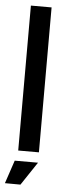

<svg xmlns="http://www.w3.org/2000/svg" viewBox="-57 -684 301 866"><g transform="rotate(5 94.0 -251.5)"><path d="M140.6 0H46.9V-656.2H140.6ZM35.2 46.9H140.6L70.3 152.3L0 151.9Z"/></g></svg>

Font: Lambda
Style: Regular
Weight: 400
Designer: GGBotNet
Version: 0.22